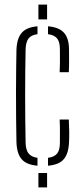

<svg xmlns="http://www.w3.org/2000/svg" viewBox="-20 -820 365 840"><path d="M144 -95Q96 -99 74.8 -123.5Q53.5 -148 52 -198Q51 -243.5 50.5 -301.8Q50 -360 50 -418.8Q50 -477.5 50.8 -526.2Q51.5 -575 52 -601Q53.5 -651.5 74.8 -676.2Q96 -701 144 -705V-670.5Q117 -667 105 -651.8Q93 -636.5 92 -604Q91 -557.5 90.5 -507.5Q90 -457.5 90 -405.2Q90 -353 90.5 -300Q91 -247 92 -195Q93 -163 105.5 -148Q118 -133 144 -129.5ZM148 0V-63H186V0ZM190 -95V-129.5Q217 -133 229.5 -147.8Q242 -162.5 242 -195Q242 -214.5 242.2 -240.5Q242.5 -266.5 241 -297H281Q282.5 -272.5 282.8 -244.2Q283 -216 282 -198Q280 -148 259 -123.5Q238 -99 190 -95ZM241 -504Q242 -523 242.2 -541.5Q242.5 -560 242.2 -576.2Q242 -592.5 242 -605Q242 -637.5 229.5 -652.2Q217 -667 190 -670.5V-705Q238.5 -701 260.2 -676.5Q282 -652 282 -602Q282 -584 282.2 -558Q282.5 -532 281 -504ZM148 -735V-800H186V-735Z"/></svg>

Font: Big Shoulders Stencil Text Thin
Style: Regular
Weight: 100
Designer: Patric King
Foundry: XO Type Co
Version: Version 2.001